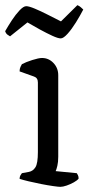

<svg xmlns="http://www.w3.org/2000/svg" viewBox="-41 -725 343 745"><path d="M193 0Q186 0 165 -3Q144 -6 118.5 -11Q93 -16 70 -21.5Q47 -27 35 -31Q35 -39 38.5 -45Q42 -51 44 -53L71 -58Q87 -61 96.5 -76Q106 -91 106 -135V-405Q106 -423 91 -428L35 -448Q35 -458 38.5 -465.5Q42 -473 44 -476Q59 -484 84 -492Q109 -500 122 -500Q148 -500 166.5 -480.5Q185 -461 185 -433V-117Q185 -96 181.5 -81.5Q178 -67 175 -61L257 -53Q259 -50 261.5 -45Q264 -40 264 -32Q259 -25 245.5 -17.5Q232 -10 217.5 -5Q203 0 193 0ZM194.7 -576Q184.2 -576 162.4 -586Q140.5 -596 113.9 -610.5Q87.3 -625 65.5 -638L-2 -584Q-5.8 -586 -12 -590.5Q-18.1 -595 -21 -604Q-9.6 -624 5.1 -646.5Q19.9 -669 35.1 -685Q50.3 -701 60.7 -701Q71.2 -701 94 -691.5Q116.8 -682 144.3 -668Q171.9 -654 195.6 -642L259.3 -705Q266.9 -702 273 -696.5Q279.2 -691 282.1 -688Q269.7 -664 253.6 -638Q237.4 -612 221.3 -594Q205.1 -576 194.7 -576Z"/></svg>

Font: Texturina 72pt
Style: Regular
Weight: 400
Designer: Guillermo Torres Carreño
Foundry: Omnibus-Type
Version: Version 1.002; ttfautohint (v1.8.3)